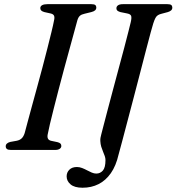

<svg xmlns="http://www.w3.org/2000/svg" viewBox="-20 -720 848 922"><path d="M210 -79Q206 -63.5 210 -54.8Q214 -46 227 -43.5L255.5 -37.5Q265.5 -35 270 -30.8Q274.5 -26.5 274.5 -19Q274.5 -10.5 266.5 -5.2Q258.5 0 245.5 0H32Q18 0 12.8 -4.8Q7.5 -9.5 7.5 -17.5Q7.5 -25.5 13.5 -30.8Q19.5 -36 29.5 -38.5L60 -44Q75 -47 84 -55.5Q93 -64 98.5 -81Q103.5 -100 112.5 -133.5Q121.5 -167 133.2 -210Q145 -253 158 -300.5Q171 -348 183.8 -396Q196.5 -444 207.5 -487.5Q218.5 -531 227 -565.8Q235.5 -600.5 239.5 -622Q243 -636.5 239.5 -644.5Q236 -652.5 222.5 -655.5L193 -662Q182.5 -665 178 -669.5Q173.5 -674 173.5 -681Q173.5 -690 182.2 -695Q191 -700 207.5 -700H418.5Q432.5 -700 437.5 -695.8Q442.5 -691.5 442.5 -684Q442.5 -675.5 436.5 -670.2Q430.5 -665 418.5 -662L386 -654Q371.5 -651 363.8 -644.2Q356 -637.5 351.5 -622.5Q345.5 -600.5 335.5 -563.8Q325.5 -527 313 -481.5Q300.5 -436 287 -386.2Q273.5 -336.5 261 -288Q248.5 -239.5 237.8 -197.5Q227 -155.5 219.8 -124.5Q212.5 -93.5 210 -79ZM716 -607.5Q712.5 -597.5 703.5 -563.8Q694.5 -530 681.5 -480.5Q668.5 -431 653.5 -372.5Q638.5 -314 622.5 -253.5Q606.5 -193 592.2 -138.5Q578 -84 566.8 -42Q555.5 0 549.5 22Q537 76.5 512.2 111.8Q487.5 147 453.2 164.2Q419 181.5 376.5 181.5Q338 181.5 319 165.5Q300 149.5 300 127Q300 108 313 95Q326 82 349.5 82Q362 82 374.2 86.8Q386.5 91.5 398 97.8Q409.5 104 420.8 108.8Q432 113.5 442.5 113.5Q461 113.5 473.8 99.2Q486.5 85 486.5 48.5Q486.5 39 483 29.2Q479.5 19.5 474.8 8.2Q470 -3 466.2 -15.5Q462.5 -28 461.8 -42.5Q461 -57 466 -73.5Q468.5 -82.5 476.2 -113Q484 -143.5 496 -188.8Q508 -234 522 -286.8Q536 -339.5 550.2 -392.2Q564.5 -445 576.8 -491.5Q589 -538 597.2 -570.5Q605.5 -603 608 -614Q613 -636 609.5 -644.2Q606 -652.5 590 -655.5L558 -662Q548 -665 543.5 -669Q539 -673 539 -680Q539 -689 546.8 -694.5Q554.5 -700 570 -700H784Q797.5 -700 802.5 -695.8Q807.5 -691.5 807.5 -683.5Q807.5 -675.5 801.8 -670.2Q796 -665 786 -662L756 -654Q745.5 -651.5 738.5 -647.2Q731.5 -643 726.5 -633.8Q721.5 -624.5 716 -607.5Z"/></svg>

Font: Fraunces
Style: Italic
Weight: 400
Italic angle: -16°
Version: Version 1.000;[b76b70a41]